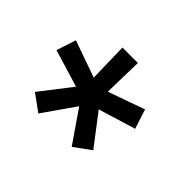

<svg xmlns="http://www.w3.org/2000/svg" viewBox="-81 -854 598 598"><g transform="rotate(45 218.0 -555.0)"><path d="M129.5 -389.5 74.5 -429.5 153.5 -531.5 30 -569 51 -633.5 172.5 -590.5 169.5 -720H237.5L234.5 -590.5L355.5 -633.5L376.5 -569L253.5 -531.5L331.5 -429.5L276.5 -389.5L203.5 -495.5Z"/></g></svg>

Font: Vela Sans
Style: Regular
Weight: 400
Designer: Principal design: Mikhail Sharanda - project Manrope.
Design modification: Ravid Balaliev
Foundry: Mikhail Sharanda
Version: Version 1.001;August 23, 2023;FontCreator 14.0.0.2901 64-bit